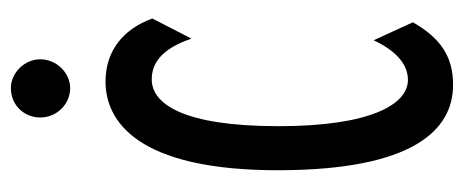

<svg xmlns="http://www.w3.org/2000/svg" viewBox="-270 -573 853 353"><g transform="rotate(-90 156.5 -396.5)"><path d="M171 -694C199 -694 224 -719 224 -749C224 -778 199 -803 171 -803C140 -803 117 -779 117 -749C117 -719 141 -694 171 -694ZM177 10C229 10 263 -13 292 -64L259 -136C241 -98 217 -73 186 -73C141 -73 101 -142 101 -311C101 -486 142 -544 187 -544C216 -544 243 -527 262 -471L299 -543C280 -595 241 -629 183 -629C112 -629 19 -573 20 -308C21 -65 93 10 177 10Z"/></g></svg>

Font: Inconsolata ExtraCondensed
Style: Bold
Weight: 700
Width: 2
Monospace: yes
Designer: Raph Levien, Cyreal, Brenton Simpson
Foundry: Raph Levien, Cyreal, Google
Version: Version 3.100